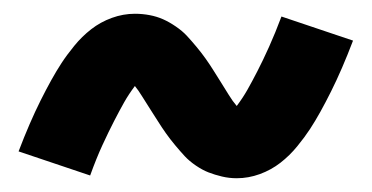

<svg xmlns="http://www.w3.org/2000/svg" viewBox="-20 -438 540 279"><path d="M324 -179Q313 -179 302.5 -181.5Q292 -184 283 -187.5Q274 -191 264.5 -197.5Q255 -204 248.5 -211Q242 -218 234.5 -227Q227 -236 221 -244.5Q215 -253 210 -261Q205 -269 198.5 -279Q192 -289 186.5 -298Q181 -307 176 -313Q167 -301 160.5 -289.5Q154 -278 146 -262.5Q138 -247 129 -227.5Q120 -208 111 -183L7 -218Q15 -239 23 -257.5Q31 -276 39 -292Q47 -308 54.5 -321.5Q62 -335 69.5 -346.5Q77 -358 88 -371.5Q99 -385 112.5 -395.5Q126 -406 142.5 -412Q159 -418 176 -418Q187 -418 197.5 -416Q208 -414 217 -410Q226 -406 235.5 -399.5Q245 -393 251.5 -386Q258 -379 265.5 -370Q273 -361 279 -352.5Q285 -344 290 -336Q295 -328 301 -318.5Q307 -309 312.5 -300Q318 -291 324 -284Q333 -296 339.5 -307.5Q346 -319 354 -334.5Q362 -350 371 -370Q380 -390 389 -414L493 -379Q485 -358 477 -339.5Q469 -321 461 -305Q453 -289 445.5 -275.5Q438 -262 430.5 -250.5Q423 -239 412 -225.5Q401 -212 387.5 -201.5Q374 -191 357.5 -185Q341 -179 324 -179Z"/></svg>

Font: Iosevka SS18
Style: Bold
Weight: 700
Monospace: yes
Designer: Belleve Invis
Foundry: Belleve Invis
Version: Version 25.1.1; ttfautohint (v1.8.4)